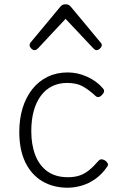

<svg xmlns="http://www.w3.org/2000/svg" viewBox="-20 -857 562 896"><path d="M296 19Q228 19 177 -11.5Q126 -42 98 -100Q70 -158 70 -241Q70 -302 85.5 -352.5Q101 -403 130.5 -440.5Q160 -478 202 -498.5Q244 -519 296 -519Q342 -519 386.5 -499Q431 -479 460 -445Q467 -437 465.5 -429.5Q464 -422 455 -413Q446 -404 438.5 -404Q431 -404 425 -410Q396 -437 367 -453.5Q338 -470 293 -470Q255 -470 224 -455Q193 -440 171 -410.5Q149 -381 137.5 -339.5Q126 -298 126 -245Q126 -182 144.5 -133.5Q163 -85 201 -57.5Q239 -30 297 -30Q328 -30 351.5 -38Q375 -46 396.5 -63.5Q418 -81 440 -107Q447 -114 455 -113.5Q463 -113 472 -107Q480 -101 483 -93.5Q486 -86 480 -79Q457 -45 426.5 -23Q396 -1 362 9Q328 19 296 19ZM141 -623Q133 -623 125.5 -631Q118 -639 118 -647Q118 -649 119 -652Q120 -655 123 -659L261 -825Q266 -831 271.5 -834Q277 -837 286 -837Q295 -837 300.5 -834Q306 -831 311 -825L449 -659Q453 -655 454 -652Q455 -649 455 -647Q455 -639 447 -631Q439 -623 431 -623Q426 -623 422.5 -625.5Q419 -628 415 -632L286 -769L158 -632Q154 -628 150 -625.5Q146 -623 141 -623Z"/></svg>

Font: Playwrite US Modern ExtraLight
Style: Regular
Weight: 250
Designer: Veronika Burian, José Scaglione
Foundry: TypeTogether
Version: Version 1.003